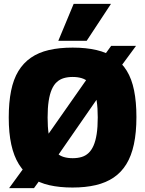

<svg xmlns="http://www.w3.org/2000/svg" viewBox="-20 -955 746 988"><path d="M155 13H27L150 -156L153 -157L476 -618H479L552 -719H680L560 -556H556L240 -100H237ZM354 -141Q379 -141 399.5 -147Q420 -153 435.5 -167.5Q451 -182 461.5 -206Q472 -230 477.5 -265.5Q483 -301 483 -351Q483 -400 477.5 -435.5Q472 -471 461.5 -495Q451 -519 435.5 -533Q420 -547 399.5 -553Q379 -559 354 -559Q329 -559 308.5 -553Q288 -547 272.5 -533Q257 -519 246.5 -495Q236 -471 230.5 -435.5Q225 -400 225 -350Q225 -301 230.5 -265Q236 -229 246.5 -205.5Q257 -182 272.5 -167.5Q288 -153 308.5 -147Q329 -141 354 -141ZM353 10Q287 10 234 -2Q181 -14 142 -41Q103 -68 77 -110Q51 -152 38 -211.5Q25 -271 25 -350Q25 -428 37 -487.5Q49 -547 74.5 -589Q100 -631 139 -658Q178 -685 231.5 -697.5Q285 -710 354 -710Q423 -710 476.5 -697.5Q530 -685 568.5 -658.5Q607 -632 632.5 -590.5Q658 -549 670 -489.5Q682 -430 682 -353Q682 -273 669 -212.5Q656 -152 630 -110Q604 -68 565 -41.5Q526 -15 473 -2.5Q420 10 353 10ZM280 -745 359 -935H551L426 -745Z"/></svg>

Font: Georama ExtraCondensed Thin ExtraBold
Style: Regular
Weight: 800
Version: Version 1.001